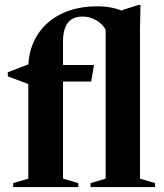

<svg xmlns="http://www.w3.org/2000/svg" viewBox="-20 -757 665 777"><path d="M235 -34 297 -16V0H33.5V-16L94.5 -34V-478Q94.5 -537.5 115 -584.5Q135.5 -631.5 172.8 -664.2Q210 -697 260.5 -714.2Q311 -731.5 371.5 -731.5Q404.5 -731.5 431.2 -726.2Q458 -721 484.5 -708.5L456 -710L540 -737H548.5L546.5 -639.5V-34L607.5 -16V0H346.5V-16L407.5 -34V-637Q395 -660 369.5 -675Q344 -690 313.5 -690Q288 -690 270.5 -679.2Q253 -668.5 244 -646Q235 -623.5 235 -588ZM360.5 -494 349 -427H119.5L101 -414.5L11.5 -448V-464.5L107.5 -501.5L162.5 -494Z"/></svg>

Font: Newsreader 60pt SemiBold
Style: Regular
Weight: 600
Designer: Hugues Gentile
Foundry: Production Type
Version: Version 1.003